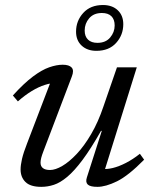

<svg xmlns="http://www.w3.org/2000/svg" viewBox="-20 -716 590 746"><path d="M317.5 -26.5 375.5 -207.5H372.5Q333 -138 300.8 -94.8Q268.5 -51.5 241.2 -28.8Q214 -6 189.5 2Q165 10 140.5 10Q98 10 79 -8.8Q60 -27.5 60 -57.5Q60 -74.5 65.5 -98.5Q71 -122.5 85.5 -159.5L184 -417L197.5 -393Q179 -394 154.5 -386.2Q130 -378.5 103.2 -362.2Q76.5 -346 49.5 -322L30 -345Q73 -392.5 107.8 -418.5Q142.5 -444.5 171.2 -454.5Q200 -464.5 223.5 -464.5Q248.5 -464.5 258.5 -453.5Q268.5 -442.5 259 -418.5L148 -126.5Q143 -113.5 140.2 -102.8Q137.5 -92 137.5 -84Q137.5 -70 146.8 -62.8Q156 -55.5 174.5 -55.5Q195 -55.5 222 -71.2Q249 -87 278 -117.8Q307 -148.5 334.2 -195Q361.5 -241.5 382 -302.5L434.5 -454.5H511.5L382 -39.5L375 -60Q394 -57.5 418 -63.2Q442 -69 469.2 -83Q496.5 -97 523.5 -118.5L540 -95.5Q478.5 -33 434.5 -11.5Q390.5 10 358.5 10Q330.5 10 321 1Q311.5 -8 317.5 -26.5ZM380 -696.5Q416 -696.5 437.5 -676.2Q459 -656 459 -622Q459 -580 431.2 -549.2Q403.5 -518.5 354.5 -518.5Q319 -518.5 297.2 -538.8Q275.5 -559 275.5 -593Q275.5 -635 303.5 -665.8Q331.5 -696.5 380 -696.5ZM358.5 -549.5Q390.5 -549.5 408 -570.2Q425.5 -591 425.5 -617Q425.5 -640.5 412.8 -653Q400 -665.5 376 -665.5Q344 -665.5 326.5 -645Q309 -624.5 309 -597.5Q309 -574.5 322 -562Q335 -549.5 358.5 -549.5Z"/></svg>

Font: Newsreader 14pt
Style: Italic
Weight: 400
Italic angle: -17°
Designer: Hugues Gentile
Foundry: Production Type
Version: Version 1.003